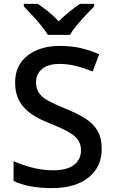

<svg xmlns="http://www.w3.org/2000/svg" viewBox="-20 -961 590 991"><path d="M505 -193Q505 -98 436 -44Q367 10 247 10Q189 10 137.5 0.5Q86 -9 50 -27V-129Q90 -111 144 -96.5Q198 -82 254 -82Q326 -82 362 -110Q398 -138 398 -185Q398 -218 381.5 -240.5Q365 -263 330 -282Q295 -301 238 -324Q185 -344 144.5 -371Q104 -398 81 -438Q58 -478 58 -536Q58 -624 122 -674Q186 -724 290 -724Q348 -724 397.5 -712.5Q447 -701 492 -681L458 -592Q417 -609 374.5 -620Q332 -631 287 -631Q228 -631 197 -605Q166 -579 166 -537Q166 -504 181 -481.5Q196 -459 229 -441Q262 -423 316 -401Q376 -377 418.5 -350.5Q461 -324 483 -286.5Q505 -249 505 -193ZM227 -781Q213 -804 191 -831Q169 -858 145 -883.5Q121 -909 103 -928V-941H175Q201 -924 229.5 -901Q258 -878 283 -851Q310 -878 338.5 -901Q367 -924 393 -941H466V-928Q448 -909 423.5 -883.5Q399 -858 376.5 -831Q354 -804 341 -781Z"/></svg>

Font: Noto Sans Medium
Style: Regular
Weight: 500
Designer: Monotype Design Team
Foundry: Monotype Imaging Inc.
Version: Version 2.007